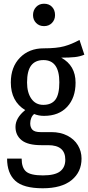

<svg xmlns="http://www.w3.org/2000/svg" viewBox="-20 -797 474 1029"><path d="M432 -504Q409 -494 380.5 -491Q352 -488 308 -488Q385 -446 385 -354Q385 -273 340 -224.5Q295 -176 216 -176Q187 -176 163 -186Q153 -178 147.5 -164.5Q142 -151 142 -136Q142 -114 154 -101.5Q166 -89 197 -89H255Q304 -89 341 -70Q378 -51 397.5 -18.5Q417 14 417 53Q417 125 363.5 168.5Q310 212 209 212Q105 212 61.5 171.5Q18 131 18 53H96Q96 102 120 122.5Q144 143 210 143Q274 143 302 121.5Q330 100 330 59Q330 -19 238 -19H201Q129 -19 96 -45.5Q63 -72 63 -117Q63 -165 115 -207Q38 -254 38 -355Q38 -438 87 -488Q136 -538 214 -538Q284 -538 324 -549Q364 -560 406 -583ZM125 -355Q125 -301 148 -268Q171 -235 212 -235Q256 -235 277 -263Q298 -291 298 -356Q298 -475 213 -475Q169 -475 147 -446Q125 -417 125 -355ZM275 -716Q275 -691 258.5 -674Q242 -657 216 -657Q190 -657 173.5 -674Q157 -691 157 -716Q157 -742 173.5 -759.5Q190 -777 216 -777Q243 -777 259 -760Q275 -743 275 -716Z"/></svg>

Font: Fira Sans Compressed
Style: Regular
Weight: 400
Width: 1
Designer: bBox Type GmbH & Carrois Corporate GbR & Edenspiekermann AG
Foundry: bBox Type GmbH & Carrois Corporate GbR & Edenspiekermann AG
Version: Version 4.301